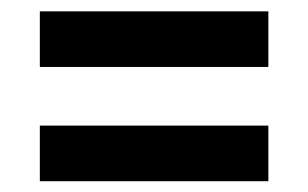

<svg xmlns="http://www.w3.org/2000/svg" viewBox="-20 -484 557 347"><path d="M52 -156.5V-257H465V-156.5ZM52 -363V-463.5H465V-363Z"/></svg>

Font: Anek Odia SemiBold
Style: Regular
Weight: 600
Version: Version 1.003